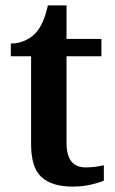

<svg xmlns="http://www.w3.org/2000/svg" viewBox="-20 -680 425 710"><path d="M249 10Q172 10 133.5 -25Q95 -60 95 -147V-472H20V-519Q47 -519 71 -529.5Q95 -540 111 -557Q142 -590 157 -660H226V-536H355V-472H226V-152Q226 -61 296 -61Q314 -61 331 -63Q348 -65 364 -69V-12Q349 -5 317.5 2.5Q286 10 249 10Z"/></svg>

Font: Noto Serif Telugu SemiBold
Style: Regular
Weight: 600
Designer: Jelle Bosma - Monotype Design Team
Foundry: Monotype Imaging Inc.
Version: Version 2.005; ttfautohint (v1.8.4.7-5d5b)